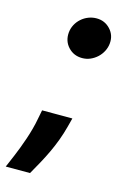

<svg xmlns="http://www.w3.org/2000/svg" viewBox="-135 -602 557 835"><g transform="rotate(15 144.0 -184.5)"><path d="M-22 177.6Q-18.1 168.3 -11.7 153.8Q-5.3 139.2 2.3 120.7Q9.9 102.3 18.3 80.6Q26.6 58.9 34.4 35.7Q42.3 12.4 48.8 -11.7Q55.4 -35.9 59.7 -59.7L67.5 -99.4H203.8L193.5 -60Q184.7 -26.6 173.5 3.6Q162.3 33.7 148.8 62.5Q135.3 91.3 119.9 119.5Q104.4 147.7 87.4 177.6ZM92 -456.3Q93.8 -475.5 102.6 -492.2Q111.5 -508.9 125.4 -521.1Q139.2 -533.4 156.8 -540.3Q174.4 -547.2 193.5 -547.2Q230.5 -547.2 255.3 -520.6Q280.2 -494 276.6 -456.3Q274.9 -437.9 266.2 -421Q257.5 -404.1 243.8 -391.5Q230.1 -378.9 212.9 -371.4Q195.7 -364 176.5 -364Q138.1 -364 113.3 -391Q88.8 -417.6 92 -456.3Z"/></g></svg>

Font: Inter P Extra Bold
Style: Italic
Weight: 800
Italic angle: 9.39999°
Designer: Rasmus Andersson
Foundry: rsms
Version: Version 3.018;git-588b23468